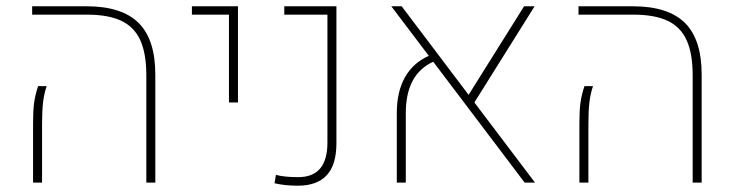

<svg xmlns="http://www.w3.org/2000/svg" viewBox="-20 -585 2355 615"><path d="M448.7 -343.8Q448.7 -413.6 429.4 -456.1Q410.2 -498.5 368.7 -518.3Q327.1 -538.1 258.3 -538.1H83V-564.9H256.8Q370.1 -564.9 423.8 -511.7Q477.5 -458.5 477.5 -346.2V0H448.7ZM85.9 -191.9Q85.9 -231.9 89.4 -256.6Q92.8 -281.2 102.1 -309.1H129.4Q121.1 -284.2 117.9 -256.8Q114.7 -229.5 114.7 -187V0H85.9Z M713.4 -538.1H594.7V-564.9H742.2V-256.8H713.4Z M859.4 2 863.8 -24.9Q889.6 -17.6 935.5 -17.6Q1028.8 -17.6 1028.8 -128.4V-538.1H890.6V-564.9H1057.6V-126.5Q1057.6 -57.1 1026.6 -23.7Q995.6 9.8 934.1 9.8Q892.6 9.8 859.4 2Z M1660.6 0 1367.7 -387.2Q1279.8 -347.2 1279.8 -222.7V0H1251V-222.7Q1251 -291 1277.1 -337.4Q1303.2 -383.8 1353.5 -406.2L1233.4 -564.9H1266.6L1481 -281.2L1658.7 -564.9H1692.4L1499.5 -256.8L1693.8 0Z M2198.7 -343.8Q2198.7 -413.6 2179.4 -456.1Q2160.2 -498.5 2118.7 -518.3Q2077.1 -538.1 2008.3 -538.1H1833V-564.9H2006.8Q2120.1 -564.9 2173.8 -511.7Q2227.5 -458.5 2227.5 -346.2V0H2198.7ZM1835.9 -191.9Q1835.9 -231.9 1839.4 -256.6Q1842.8 -281.2 1852.1 -309.1H1879.4Q1871.1 -284.2 1867.9 -256.8Q1864.7 -229.5 1864.7 -187V0H1835.9Z"/></svg>

Font: Heebo Thin
Style: Regular
Weight: 250
Designer: Oded Ezer
Foundry: Meir Sadan
Version: Version 2.001; ttfautohint (v1.5.14-ce02) -l 8 -r 50 -G 200 